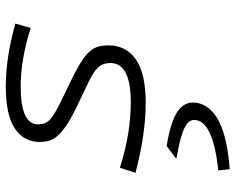

<svg xmlns="http://www.w3.org/2000/svg" viewBox="-94 -414 803 654"><g transform="rotate(-90 307.0 -86.5)"><path d="M480 -118.2Q480 -58.6 432.4 -24.9Q384.8 8.8 283.2 8.8Q178.7 8.8 45.9 -25.9L63 -79.1Q179.2 -42 286.1 -42Q419.9 -42 419.9 -111.8Q419.9 -136.7 404.5 -153.6Q389.2 -170.4 342.8 -191.9L276.9 -223.1Q224.1 -248 196 -269.5Q168 -291 159.4 -309.1Q150.9 -327.1 150.9 -352.1Q150.9 -406.2 196.8 -437Q242.7 -467.8 339.8 -467.8Q438.5 -467.8 554.2 -435.1L539.1 -382.8Q433.1 -417 339.8 -417Q210.9 -417 210.9 -357.9Q210.9 -333.5 225.6 -318.6Q240.2 -303.7 289.1 -279.8L355 -248Q409.2 -221.7 434.8 -203.6Q460.4 -185.5 470.2 -166.7Q480 -147.9 480 -118.2ZM58.1 294.9 54.2 256.8 55.2 255.9Q226.1 237.8 226.1 172.9Q226.1 154.8 198 140.6Q169.9 126.5 96.2 113.8V110.8L137.2 80.1Q218.8 93.8 252 115.5Q285.2 137.2 285.2 168.9Q285.2 192.9 273.2 212.9Q261.2 232.9 235.6 250Q210 267.1 165 278.8Q120.1 290.5 58.1 294.9Z"/></g></svg>

Font: IntelOne Mono Light
Style: Italic
Weight: 300
Italic angle: -16°
Designer: Fred Shallcrass
Foundry: Frere-Jones Type LLC
Version: Version 1.200;hotconv 1.1.0;makeotfexe 2.6.0;FJTRelease1.2